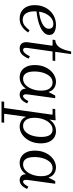

<svg xmlns="http://www.w3.org/2000/svg" viewBox="769 -1479 960 2538"><g transform="rotate(90 1249.0 -210.0)"><path d="M227 10Q172 10 132 -13.5Q92 -37 70 -82Q48 -127 48 -190Q48 -271 82.5 -334.5Q117 -398 176.5 -434Q236 -470 310 -470Q343 -470 373.5 -461.5Q404 -453 423 -433.5Q442 -414 442 -381Q442 -346 416 -317Q390 -288 344.5 -266Q299 -244 241 -230.5Q183 -217 120 -212V-244Q170 -249 213.5 -260Q257 -271 290 -287.5Q323 -304 341.5 -326.5Q360 -349 360 -376Q360 -403 344.5 -419Q329 -435 299 -435Q262 -435 231 -416Q200 -397 177 -363Q154 -329 142 -284.5Q130 -240 130 -188Q130 -132 144.5 -97Q159 -62 184.5 -46Q210 -30 243 -30Q286 -30 321.5 -58Q357 -86 378 -121L409 -104Q394 -77 368.5 -51Q343 -25 308 -7.5Q273 10 227 10Z M620 10Q574 10 553 -20Q532 -50 539 -100L584 -420L579 -425H504L509 -460Q569 -464 604.5 -514.5Q640 -565 660 -670H695L665 -460H786L781 -425H665L660 -420L614 -95Q609 -58 617.5 -46.5Q626 -35 638 -35Q661 -35 682.5 -58.5Q704 -82 724 -125L755 -108Q731 -53 700.5 -21.5Q670 10 620 10Z M840 -190Q840 -252 858 -303Q876 -354 907.5 -391.5Q939 -429 979 -449.5Q1019 -470 1062 -470Q1089 -470 1115.5 -460.5Q1142 -451 1163.5 -429.5Q1185 -408 1196 -371L1243 -460H1278L1228 -97Q1224 -66 1230 -50.5Q1236 -35 1250 -35Q1267 -35 1283.5 -54.5Q1300 -74 1316 -105L1347 -88Q1322 -34 1293.5 -12Q1265 10 1230 10Q1196 10 1174.5 -10.5Q1153 -31 1152 -74Q1127 -34 1088 -12Q1049 10 1002 10Q954 10 917.5 -13.5Q881 -37 860.5 -81.5Q840 -126 840 -190ZM925 -185Q925 -110 950 -72.5Q975 -35 1021 -35Q1069 -35 1104 -69.5Q1139 -104 1158.5 -158.5Q1178 -213 1178 -274Q1178 -351 1148 -388Q1118 -425 1072 -425Q1024 -425 991.5 -390.5Q959 -356 942 -301.5Q925 -247 925 -185Z M1320 250 1325 215H1403L1408 210L1496 -420L1491 -425H1417L1422 -460Q1461 -460 1493.5 -461Q1526 -462 1566 -465L1571 -460L1561 -388H1564Q1587 -424 1626 -447Q1665 -470 1713 -470Q1762 -470 1798 -446.5Q1834 -423 1854.5 -378.5Q1875 -334 1875 -270Q1875 -209 1857 -157.5Q1839 -106 1807.5 -68.5Q1776 -31 1736.5 -10.5Q1697 10 1653 10Q1616 10 1579.5 -9Q1543 -28 1524 -75L1484 210L1489 215H1603L1598 250ZM1537 -186Q1537 -109 1567 -72Q1597 -35 1643 -35Q1691 -35 1724 -69.5Q1757 -104 1773.5 -159Q1790 -214 1790 -275Q1790 -350 1765.5 -387.5Q1741 -425 1694 -425Q1647 -425 1611.5 -390.5Q1576 -356 1556.5 -301.5Q1537 -247 1537 -186Z M1971 -190Q1971 -252 1989 -303Q2007 -354 2038.5 -391.5Q2070 -429 2110 -449.5Q2150 -470 2193 -470Q2220 -470 2246.5 -460.5Q2273 -451 2294.5 -429.5Q2316 -408 2327 -371L2374 -460H2409L2359 -97Q2355 -66 2361 -50.5Q2367 -35 2381 -35Q2398 -35 2414.5 -54.5Q2431 -74 2447 -105L2478 -88Q2453 -34 2424.5 -12Q2396 10 2361 10Q2327 10 2305.5 -10.5Q2284 -31 2283 -74Q2258 -34 2219 -12Q2180 10 2133 10Q2085 10 2048.5 -13.5Q2012 -37 1991.5 -81.5Q1971 -126 1971 -190ZM2056 -185Q2056 -110 2081 -72.5Q2106 -35 2152 -35Q2200 -35 2235 -69.5Q2270 -104 2289.5 -158.5Q2309 -213 2309 -274Q2309 -351 2279 -388Q2249 -425 2203 -425Q2155 -425 2122.5 -390.5Q2090 -356 2073 -301.5Q2056 -247 2056 -185Z"/></g></svg>

Font: Brygada 1918
Style: Italic
Weight: 400
Italic angle: -8°
Designer: Mateusz Machalski | Borys Kosmynka | Przemek Hoffer
Foundry: NIEPODLEGLA 2018
Version: Version 3.006